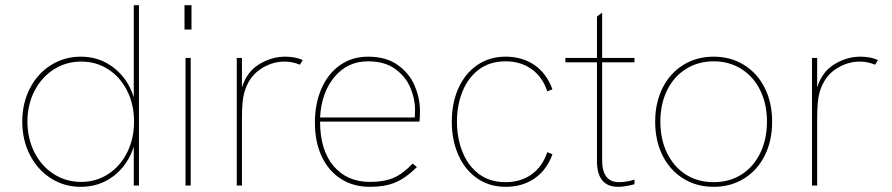

<svg xmlns="http://www.w3.org/2000/svg" viewBox="-20 -717 3446 742"><path d="M66 -247Q66 -318 95.5 -375.5Q125 -433 177 -465.5Q229 -498 292 -498Q365 -498 420 -455Q475 -412 497 -341V-697H517V0H497V-150Q474 -79 419.5 -37Q365 5 292 5Q228 5 176.5 -28Q125 -61 95.5 -118.5Q66 -176 66 -247ZM498 -247Q498 -313 471.5 -366Q445 -419 398.5 -449Q352 -479 294 -479Q235 -479 187.5 -448.5Q140 -418 113 -365Q86 -312 86 -247Q86 -182 113 -128.5Q140 -75 187.5 -44.5Q235 -14 294 -14Q352 -14 398.5 -44.5Q445 -75 471.5 -128Q498 -181 498 -247Z M697 -493H717V0H697ZM693 -697H720V-603H693Z M895 -493H915V-379Q934 -440 982 -469Q1030 -498 1082 -498Q1121 -498 1150 -485L1139 -467Q1110 -479 1079 -479Q1030 -479 985.5 -449Q941 -419 924 -359Q915 -328 915 -260V0H895Z M1197 -243Q1197 -317 1222.5 -375Q1248 -433 1294.5 -465.5Q1341 -498 1402 -498Q1472 -498 1517 -466Q1562 -434 1582.5 -385.5Q1603 -337 1603 -288Q1603 -261 1601 -247H1217Q1217 -137 1269 -75.5Q1321 -14 1410 -14Q1464 -14 1500.5 -29.5Q1537 -45 1575 -85L1591 -71Q1547 -28 1507 -11.5Q1467 5 1410 5Q1345 5 1297 -26Q1249 -57 1223 -113Q1197 -169 1197 -243ZM1583 -263 1584 -292Q1584 -336 1565.5 -379Q1547 -422 1506.5 -451Q1466 -480 1402 -480Q1323 -480 1272.5 -419.5Q1222 -359 1217 -263Z M1726 -247Q1726 -320 1752 -377Q1778 -434 1825 -466Q1872 -498 1934 -498Q1998 -498 2045 -466Q2092 -434 2115 -372L2095 -364Q2076 -421 2033.5 -450.5Q1991 -480 1934 -480Q1873 -480 1831 -448.5Q1789 -417 1767.5 -364Q1746 -311 1746 -247Q1746 -183 1767.5 -129.5Q1789 -76 1831 -44.5Q1873 -13 1934 -13Q1991 -13 2033.5 -42.5Q2076 -72 2095 -129L2115 -121Q2093 -60 2046 -27.5Q1999 5 1934 5Q1872 5 1825 -27Q1778 -59 1752 -116.5Q1726 -174 1726 -247Z M2287 -95V-476H2165V-493H2287V-653L2307 -668V-493H2432V-476H2307V-98Q2307 -13 2372 -13Q2402 -13 2432 -23V-5Q2394 5 2369 5Q2287 5 2287 -95Z M2512 -247Q2512 -320 2540.5 -377Q2569 -434 2620.5 -466Q2672 -498 2738 -498Q2804 -498 2855.5 -466Q2907 -434 2935.5 -377Q2964 -320 2964 -247Q2964 -173 2935.5 -116Q2907 -59 2855.5 -27Q2804 5 2738 5Q2672 5 2620.5 -27Q2569 -59 2540.5 -116Q2512 -173 2512 -247ZM2944 -247Q2944 -315 2918 -368Q2892 -421 2845 -450.5Q2798 -480 2738 -480Q2678 -480 2631 -450.5Q2584 -421 2558 -368Q2532 -315 2532 -247Q2532 -179 2558 -125.5Q2584 -72 2630.5 -42.5Q2677 -13 2738 -13Q2799 -13 2845.5 -42.5Q2892 -72 2918 -125.5Q2944 -179 2944 -247Z M3118 -493H3138V-379Q3157 -440 3205 -469Q3253 -498 3305 -498Q3344 -498 3373 -485L3362 -467Q3333 -479 3302 -479Q3253 -479 3208.5 -449Q3164 -419 3147 -359Q3138 -328 3138 -260V0H3118Z"/></svg>

Font: Hanken Grotesk Thin
Style: Regular
Weight: 100
Designer: Alfredo Marco Pradil
Foundry: Hanken Design Co.
Version: Version 3.014